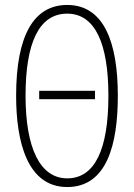

<svg xmlns="http://www.w3.org/2000/svg" viewBox="-20 -744 540 774"><path d="M251 10C411 10 455 -162 455 -358C455 -569 401 -724 251 -724C116 -724 45 -601 45 -358C45 -170 91 10 251 10ZM251 -25C142 -25 83 -146 83 -358C83 -569 136 -689 251 -689C362 -689 417 -571 417 -358C417 -141 362 -25 251 -25ZM138 -344H363V-378H138Z"/></svg>

Font: Noto Sans Mono ExtraCondensed ExtraLight
Style: Regular
Weight: 200
Width: 2
Designer: Monotype Design Team
Foundry: Monotype Imaging Inc.
Version: Version 2.014